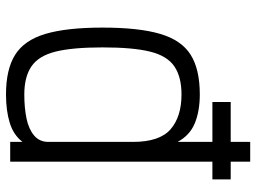

<svg xmlns="http://www.w3.org/2000/svg" viewBox="-127 -713 854 640"><g transform="rotate(90 300.0 -393.0)"><path d="M320 -674V-735H578V-674ZM295 14Q211 14 162.5 -16.5Q114 -47 93 -117.5Q72 -188 72 -308Q72 -429 93 -500Q114 -571 162.5 -601.5Q211 -632 295 -632Q350 -632 390.5 -615.5Q431 -599 453 -558V-800H519V0H453V-41Q430 -11 389.5 1.5Q349 14 295 14ZM295 -47Q340 -47 375.5 -54.5Q411 -62 432 -80Q453 -98 453 -127V-409Q453 -498 411 -534.5Q369 -571 295 -571Q236 -571 201 -547Q166 -523 152 -466Q138 -409 138 -308Q138 -208 152 -151.5Q166 -95 201 -71Q236 -47 295 -47Z"/></g></svg>

Font: Victor Mono Light
Style: Regular
Weight: 300
Monospace: yes
Designer: Rune Bjørnerås
Version: Version 1.561;gftools[0.9.30]